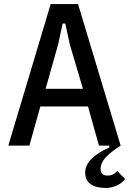

<svg xmlns="http://www.w3.org/2000/svg" viewBox="-20 -718 637 947"><path d="M597 165Q582 185 556 197Q530 209 502 209Q452 209 426 189.5Q400 170 400 134Q400 98 430.5 66.5Q461 35 520 9L518 0H468L414 -193H179L125 0H21L230 -698H365L575 0Q520 36 498 62Q476 88 476 115Q476 148 511 148Q540 148 558 125ZM324 -500 302 -602H289L267 -500L205 -280H389Z"/></svg>

Font: IBM Plex Sans Condensed Medium
Style: Regular
Weight: 500
Width: 3
Designer: Mike Abbink, Paul van der Laan, Pieter van Rosmalen
Foundry: Bold Monday
Version: Version 1.3